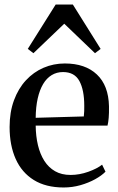

<svg xmlns="http://www.w3.org/2000/svg" viewBox="-20 -819 524 850"><path d="M262 11Q183 11 129.8 -22Q76.5 -55 49.5 -115.2Q22.5 -175.5 22.5 -256.5Q22.5 -322.5 41.8 -374.8Q61 -427 94.8 -463.5Q128.5 -500 172.8 -519Q217 -538 267 -538Q357.5 -538 409 -489.2Q460.5 -440.5 462.5 -348.5Q463 -317.5 461.2 -297.2Q459.5 -277 456 -263H138Q138.5 -216 148 -176.2Q157.5 -136.5 176.2 -107Q195 -77.5 223.8 -61Q252.5 -44.5 292.5 -44.5Q331.5 -44.5 370.8 -58.5Q410 -72.5 432 -90L447 -59Q430 -41.5 401 -25.5Q372 -9.5 336 0.8Q300 11 262 11ZM138 -297.5 351 -303.5Q352.5 -315 352.8 -327.2Q353 -339.5 353 -351Q353 -420.5 331.5 -460.2Q310 -500 259 -500Q231 -500 208.8 -486.5Q186.5 -473 171 -447Q155.5 -421 147 -383.5Q138.5 -346 138 -297.5ZM128 -583.5 103 -602.5 226.5 -799H302.5L425.5 -602.5L400.5 -583.5L264.5 -714Z"/></svg>

Font: Merriweather 96pt Medium
Style: Regular
Weight: 500
Version: Version 2.100